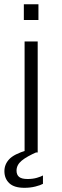

<svg xmlns="http://www.w3.org/2000/svg" viewBox="-22 -710 288 894"><path d="M153.5 -517V0H92.5V-517ZM89 -617V-690H157V-617ZM-1.5 87Q-1.5 55.5 20.8 31.5Q43 7.5 103.5 -10.5L152 -3Q102.5 18.5 78.8 38.2Q55 58 55 84.5Q55 104 67 113.8Q79 123.5 106.5 123.5Q131 123.5 150.2 117.8Q169.5 112 178 107V146Q166.5 152.5 142.8 158.5Q119 164.5 91.5 164.5Q44 164.5 21.2 143Q-1.5 121.5 -1.5 87Z"/></svg>

Font: Public Sans Thin ExtraLight
Style: Regular
Weight: 250
Version: Version 1.007